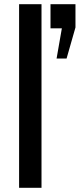

<svg xmlns="http://www.w3.org/2000/svg" viewBox="-20 -888 377 908"><path d="M70.3 0V-868.2H176.3V0ZM247.6 -611.3 272.5 -753.9H218.8V-868.2H336.9V-758.3L294.9 -611.3Z"/></svg>

Font: Antonio Medium
Style: Regular
Weight: 500
Designer: Vernon Adams
Foundry: Vernon Adams
Version: Version 1.002